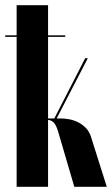

<svg xmlns="http://www.w3.org/2000/svg" viewBox="-29 -719 431 739"><path d="M194 -215Q186 -240 177 -248Q168 -256 159 -257H156V0H35V-577H-9V-583H35V-699H156V-583H222V-577H156V-263H180L299 -495H309L189 -263H207Q220 -263 237 -260Q254 -257 270.5 -249Q287 -241 301 -227Q315 -213 322 -190L382 0H257Z"/></svg>

Font: Moniqa Black Display
Style: Regular
Weight: 900
Designer: Rajesh Rajput
Foundry: Rajesh Rajput
Version: Version 1.000